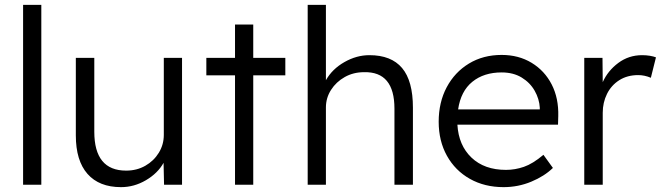

<svg xmlns="http://www.w3.org/2000/svg" viewBox="-20 -760 2724 790"><path d="M75 0V-740H150V0Z M478 10Q388 10 340 -44.5Q292 -99 292 -203V-522H368V-218Q368 -58 499 -58Q543 -58 578 -78Q613 -98 633.5 -131.5Q654 -165 654 -205V-522H729V0H655L653 -90Q629 -47 580.5 -18.5Q532 10 478 10Z M947 0V-450H829V-522H947V-659H1022V-522H1154V-450H1022V0Z M1246 0V-740H1321V-430Q1347 -476 1397 -504.5Q1447 -533 1500 -533Q1590 -533 1634.5 -480Q1679 -427 1679 -317V0H1603V-313Q1603 -466 1478 -463Q1434 -463 1398.5 -443Q1363 -423 1342 -390Q1321 -357 1321 -318V0Z M2052 10Q1974 10 1913.5 -24Q1853 -58 1819 -119Q1785 -180 1785 -259Q1785 -339 1818 -401Q1851 -463 1909.5 -498.5Q1968 -534 2044 -534Q2114 -534 2167.5 -501.5Q2221 -469 2250 -412.5Q2279 -356 2277 -282L2276 -247H1862Q1867 -162 1920 -111.5Q1973 -61 2062 -61Q2099 -61 2135.5 -73.5Q2172 -86 2216 -123L2255 -69Q2220 -35 2166 -12.5Q2112 10 2052 10ZM2044 -462Q1971 -462 1923.5 -423.5Q1876 -385 1865 -310H2201V-317Q2199 -353 2180 -386.5Q2161 -420 2126.5 -441Q2092 -462 2044 -462Z M2384 0V-522H2459L2460 -422Q2481 -469 2524 -501Q2567 -533 2622 -533Q2639 -533 2654 -530.5Q2669 -528 2679 -524L2658 -440Q2632 -451 2606 -451Q2561 -451 2528 -430Q2495 -409 2477.5 -373.5Q2460 -338 2460 -296V0Z"/></svg>

Font: Lexend Deca Light
Style: Regular
Weight: 300
Designer: Bonnie Shaver-Troup, Thomas Jockin
Foundry: Lexend
Version: Version 1.008; ttfautohint (v1.8.4.7-5d5b)